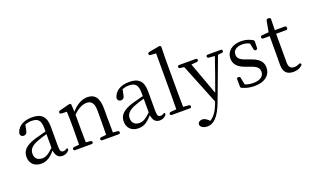

<svg xmlns="http://www.w3.org/2000/svg" viewBox="-106 -1393 3686 2256"><g transform="rotate(-20 1737.5 -265.5)"><path d="M190 18C261 18 306 -14 366 -81C375 -18 404 17 456 17C489 17 516 6 538 -21C545 -31 545 -39 539 -45C533 -50 526 -48 516 -40C506 -34 497 -31 485 -31C456 -31 443 -47 443 -109V-354C443 -480 386 -532 271 -532C165 -532 92 -489 69 -411C67 -402 66 -395 70 -386C77 -369 91 -361 109 -361C132 -361 149 -372 156 -409L170 -478C197 -489 223 -494 250 -494C330 -494 365 -465 365 -357V-321C322 -310 274 -297 230 -285C100 -246 52 -194 52 -115C52 -29 112 18 190 18ZM131 -127C131 -179 162 -219 248 -251C281 -264 323 -276 365 -288V-117C303 -57 266 -37 224 -37C167 -37 131 -68 131 -127Z M598 -14C598 -2 605 4 618 4H822C835 4 842 -3 842 -14C842 -25 835 -33 823 -34L766 -39C765 -95 764 -175 764 -228V-385C829 -451 887 -472 931 -472C990 -472 1023 -438 1023 -342V-228C1023 -173 1022 -95 1021 -40L957 -34C945 -33 938 -25 938 -14C938 -3 945 4 958 4H1162C1175 4 1182 -3 1182 -14C1182 -25 1175 -33 1163 -34L1105 -39C1104 -94 1103 -173 1103 -228V-340C1103 -479 1050 -532 964 -532C899 -532 832 -501 763 -423L759 -505C758 -516 756 -521 752 -525C748 -528 740 -529 730 -526L609 -495C598 -492 592 -485 592 -474C592 -463 600 -457 612 -456L680 -453C683 -404 684 -354 684 -287V-228C684 -175 683 -95 682 -40L617 -34C605 -33 598 -25 598 -14Z M1406 18C1477 18 1522 -14 1582 -81C1591 -18 1620 17 1672 17C1705 17 1732 6 1754 -21C1761 -31 1761 -39 1755 -45C1749 -50 1742 -48 1732 -40C1722 -34 1713 -31 1701 -31C1672 -31 1659 -47 1659 -109V-354C1659 -480 1602 -532 1487 -532C1381 -532 1308 -489 1285 -411C1283 -402 1282 -395 1286 -386C1293 -369 1307 -361 1325 -361C1348 -361 1365 -372 1372 -409L1386 -478C1413 -489 1439 -494 1466 -494C1546 -494 1581 -465 1581 -357V-321C1538 -310 1490 -297 1446 -285C1316 -246 1268 -194 1268 -115C1268 -29 1328 18 1406 18ZM1347 -127C1347 -179 1378 -219 1464 -251C1497 -264 1539 -276 1581 -288V-117C1519 -57 1482 -37 1440 -37C1383 -37 1347 -68 1347 -127Z M1807 -14C1807 -2 1814 4 1827 4H2052C2065 4 2072 -3 2072 -14C2072 -25 2065 -33 2053 -34L1983 -40C1982 -98 1981 -171 1981 -228V-640L1984 -783C1984 -793 1982 -799 1977 -803C1972 -807 1965 -807 1955 -805L1830 -782C1818 -780 1812 -773 1812 -762C1812 -751 1819 -744 1831 -743L1900 -739V-228C1900 -171 1899 -98 1898 -40L1826 -34C1814 -33 1807 -25 1807 -14Z M2176 275C2255 275 2322 209 2382 48L2578 -475L2628 -480C2640 -481 2647 -489 2647 -500C2647 -511 2640 -518 2627 -518H2465C2452 -518 2445 -511 2445 -500C2445 -489 2452 -481 2464 -480L2538 -474L2469 -274L2394 -66L2245 -474L2315 -480C2327 -481 2334 -489 2334 -500C2334 -511 2327 -518 2314 -518H2108C2095 -518 2088 -511 2088 -500C2088 -489 2095 -481 2107 -480L2155 -475L2358 29L2347 58C2318 136 2279 194 2227 224L2215 212C2190 189 2168 176 2143 176C2120 176 2098 185 2089 206C2086 215 2086 221 2089 230C2099 260 2137 275 2176 275Z M2858 18C2992 18 3062 -50 3062 -138C3062 -210 3023 -256 2923 -291L2873 -309C2799 -334 2770 -359 2770 -406C2770 -455 2808 -492 2886 -492C2919 -492 2948 -485 2977 -469L2992 -392C2994 -380 3002 -374 3014 -374H3016C3028 -374 3036 -382 3036 -394L3038 -471C3038 -482 3034 -490 3024 -495C2979 -520 2939 -532 2886 -532C2767 -532 2699 -468 2699 -382C2699 -305 2751 -261 2831 -233L2883 -214C2965 -187 2990 -160 2990 -114C2990 -60 2945 -21 2856 -21C2813 -21 2780 -28 2753 -41L2736 -128C2734 -140 2727 -146 2715 -146H2711C2698 -146 2691 -139 2691 -126L2692 -37C2692 -25 2697 -19 2707 -14C2756 7 2801 18 2858 18Z M3344 18C3390 18 3425 6 3454 -22C3462 -30 3462 -38 3457 -45C3452 -51 3443 -52 3432 -46C3413 -37 3396 -32 3372 -32C3327 -32 3304 -57 3304 -117V-473H3428C3441 -473 3448 -480 3448 -493V-498C3448 -511 3441 -518 3428 -518H3304L3307 -654C3307 -668 3301 -674 3288 -674H3273C3261 -674 3254 -668 3252 -656L3227 -520L3142 -513C3130 -512 3123 -504 3123 -492C3123 -480 3130 -473 3143 -473H3223V-204C3223 -186 3223 -171 3222 -157V-116C3222 -25 3262 18 3344 18Z"/></g></svg>

Font: 寒蝉锦书宋
Style: Regular
Weight: 400
Designer: 寒蝉锦书宋{Warren} 思源宋体{Ryoko NISHIZUKA 西塚涼子 (kana & ideographs); Frank Grießhammer (Latin, Greek & Cyrillic); Wenlong ZHANG 
Foundry: Adobe & ChillType
Version: Version 2.000;Glyphs 3.1.1 (3135)